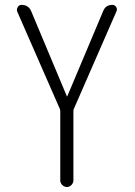

<svg xmlns="http://www.w3.org/2000/svg" viewBox="-20 -750 540 770"><path d="M220.7 -311.5 48.8 -704.1Q45.9 -712.9 51.3 -721.7Q56.6 -730.5 66.4 -730.5Q94.7 -730.5 105.5 -704.1L248 -364.3Q248 -363.3 249 -363.3Q250 -363.3 250 -364.3L393.6 -705.1Q403.3 -730.5 430.7 -730.5Q440.4 -730.5 445.8 -722.2Q451.2 -713.9 447.3 -705.1L275.4 -311.5Q274.4 -308.6 274.4 -302.7V-26.4Q274.4 -16.6 266.6 -8.3Q258.8 0 248.5 0Q238.3 0 230 -7.8Q221.7 -15.6 221.7 -26.4V-302.7Q221.7 -308.6 220.7 -311.5Z"/></svg>

Font: Rounded-L Mgen+ 1m light
Style: Regular
Weight: 200
Designer: [Source Han Sans]
Ryoko NISHIZUKA  (kana & ideographs); Paul D. Hunt (Latin, Greek & Cyrillic); Wenlong ZHANG  (bopomofo
Version: Version 1.059.20150602